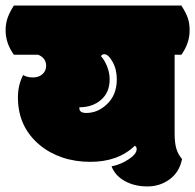

<svg xmlns="http://www.w3.org/2000/svg" viewBox="-55 -670 705 694"><path d="M-34.7 -560.1Q-34.7 -513.7 -4.9 -472.2H83Q111.8 -460 111.8 -432.1Q111.8 -414.1 98.6 -402.1Q85.4 -390.1 64 -390.1Q42.5 -390.1 28.8 -398.9Q9.8 -363.3 9.8 -317.9Q9.8 -211.4 88.4 -146Q123.5 -116.7 170.2 -100.8Q216.8 -85 271.5 -85Q372.1 -85 432.1 -143.1Q439 -140.1 439 -130.9Q439 -113.3 409.7 -94Q380.4 -74.7 348.1 -68.8Q361.8 -34.2 397 -15.1Q432.1 3.9 477.8 3.9Q523.4 3.9 558.6 -22.2Q593.8 -48.3 603 -95.2Q588.4 -112.3 582.3 -133.1Q576.2 -153.8 576.2 -188V-472.2H600.6Q630.4 -513.7 630.4 -560.1Q630.4 -585.9 623.8 -605Q617.2 -624 600.6 -649.9H-4.9Q-20.5 -625.5 -27.6 -605.2Q-34.7 -585 -34.7 -560.1ZM321.8 -474.1Q336.4 -474.1 351.8 -446.8Q367.2 -419.4 367.2 -383.3Q367.2 -325.7 330.1 -292Q297.4 -261.7 256.8 -261.7Q231.9 -261.7 231.9 -278.8V-282.2Q279.3 -282.2 310.3 -309.1Q341.3 -335.9 341.3 -383.3Q341.3 -407.2 332 -430.2Q322.8 -453.1 310.1 -466.8Q313.5 -474.1 321.8 -474.1Z"/></svg>

Font: Friends & Family
Style: Regular
Weight: 400
Designer: Sarang Kulkarni, Maithili Shingre, Noopur Datye
Foundry: Ek Type
Version: Version 1.000;hotconv 1.0.117;makeotfexe 2.5.65602